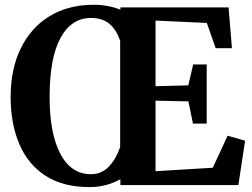

<svg xmlns="http://www.w3.org/2000/svg" viewBox="-20 -774 1054 803"><path d="M483.5 -24.5Q424 8.5 355 8.5Q243.5 8.5 170.2 -39Q97 -86.5 60.8 -171.5Q24.5 -256.5 24.5 -368Q24.5 -484.5 66.5 -571Q108.5 -657.5 185.5 -705.2Q262.5 -753 367 -754Q398.5 -754.5 428.2 -749.2Q458 -744 483.5 -733.5V-743H936L950 -572.5H882L845 -678L630.5 -688V-413.5L767.5 -417L788 -504.5H844.5V-257H787L768 -350L630.5 -353V-58L870 -72.5L932 -206.5L1005 -185.5L977 0H483.5ZM360 -45.5Q405 -45.5 435 -77Q465 -108.5 482.5 -158.5V-603.5Q466 -651.5 436.5 -675.2Q407 -699 360.5 -699Q279 -699 233.2 -615.5Q187.5 -532 187.5 -368.5Q187.5 -215.5 232.5 -130.5Q277.5 -45.5 360 -45.5Z"/></svg>

Font: Merriweather Text Regular
Style: Bold
Weight: 700
Designer: Eben Sorkin
Foundry: Eben Sorkin
Version: Version 2.100; ttfautohint (v1.7.19-72a1) -l 8 -r 50 -G 200 